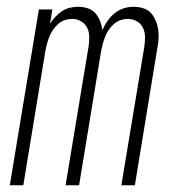

<svg xmlns="http://www.w3.org/2000/svg" viewBox="-20 -548 540 568"><path d="M9 0 95 -520H135L128 -478Q135 -489 144 -498.5Q153 -508 163.5 -515Q174 -522 186.5 -525Q199 -528 211 -528Q226 -528 239.5 -523.5Q253 -519 262 -509Q271 -499 276 -486Q281 -473 283 -459Q289 -473 298 -486Q307 -499 319.5 -509Q332 -519 346.5 -523.5Q361 -528 376 -528Q390 -528 404 -523.5Q418 -519 426.5 -509.5Q435 -500 440.5 -487Q446 -474 448 -460Q450 -446 449 -431.5Q448 -417 445 -403L379 0H339L407 -410Q409 -424 409 -438.5Q409 -453 403 -465.5Q397 -478 385 -485Q373 -492 358 -492Q347 -492 336.5 -488.5Q326 -485 317 -477Q308 -469 301.5 -459.5Q295 -450 291 -439.5Q287 -429 284 -418Q281 -407 279 -396L214 0H174L242 -410Q244 -424 244 -438.5Q244 -453 238 -465.5Q232 -478 220 -485Q208 -492 193 -492Q182 -492 171.5 -488.5Q161 -485 152 -477Q143 -469 136.5 -459.5Q130 -450 126 -439.5Q122 -429 119 -418Q116 -407 114 -396L49 0Z"/></svg>

Font: Iosevka Term Curly Extralight
Style: Italic
Weight: 200
Italic angle: -9°
Designer: Belleve Invis
Foundry: Belleve Invis
Version: Version 32.3.0